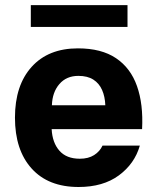

<svg xmlns="http://www.w3.org/2000/svg" viewBox="-20 -727 610 752"><path d="M479.4 -707H100.7V-621.5H479.4ZM182.3 -221.1H536.5Q541.6 -318.8 516.6 -389.7Q491.6 -460.7 434.4 -499.1Q377.3 -537.6 285.2 -537.6Q169.4 -537.6 104 -465.2Q38.6 -392.8 38.6 -266.2Q38.6 -139.3 103.9 -67Q169.1 5.4 287.7 5.4Q383.8 5.4 445.6 -40.1Q507.3 -85.6 527.7 -156.7H381.5Q371.1 -133.9 348.6 -119.6Q326 -105.3 292.7 -105.3Q240.3 -105.3 212.7 -136.7Q185.1 -168.1 182.3 -221.1ZM183.3 -314.6Q184.9 -365.8 212.6 -397.8Q240.2 -429.8 286.9 -429.8Q322.8 -429.8 345.6 -415.2Q368.4 -400.6 379.8 -374.6Q391.3 -348.6 392.5 -314.6Z"/></svg>

Font: Estedad VF
Style: Regular
Weight: 100
Designer: Amin Abedi
Version: Version 7.3